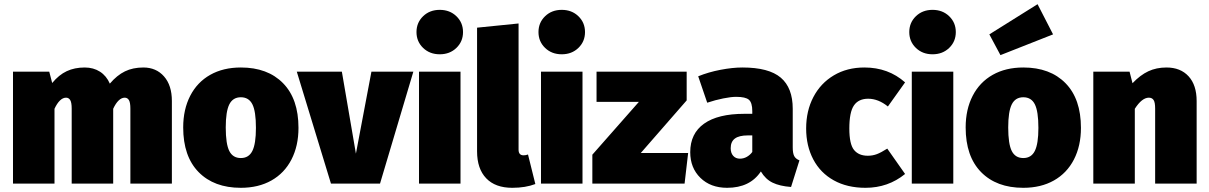

<svg xmlns="http://www.w3.org/2000/svg" viewBox="-20 -876 5766 916"><path d="M800 -394V0H602V-358Q602 -387 595 -398.5Q588 -410 575 -410Q560 -410 546 -396.5Q532 -383 520 -357V0H322V-358Q322 -387 315 -398.5Q308 -410 295 -410Q280 -410 266 -396.5Q252 -383 240 -357V0H42V-534H215L229 -480Q261 -519 298.5 -536.5Q336 -554 384 -554Q426 -554 457 -534Q488 -514 504 -477Q538 -517 576 -535.5Q614 -554 664 -554Q725 -554 762.5 -511.5Q800 -469 800 -394Z M1404 -266Q1404 -180 1370.5 -115Q1337 -50 1275 -15Q1213 20 1129 20Q1001 20 927.5 -55Q854 -130 854 -268Q854 -354 887.5 -419Q921 -484 983 -519Q1045 -554 1129 -554Q1257 -554 1330.5 -479Q1404 -404 1404 -266ZM1057 -268Q1057 -189 1074 -155.5Q1091 -122 1129 -122Q1167 -122 1184 -156Q1201 -190 1201 -266Q1201 -345 1184 -378.5Q1167 -412 1129 -412Q1091 -412 1074 -378Q1057 -344 1057 -268Z M1952 -534 1793 0H1559L1396 -534H1611L1678 -143L1752 -534Z M2177 -534V0H1979V-534ZM2189 -723Q2189 -678 2157.5 -647.5Q2126 -617 2078 -617Q2030 -617 1998.5 -647.5Q1967 -678 1967 -723Q1967 -768 1998.5 -798.5Q2030 -829 2078 -829Q2126 -829 2157.5 -798.5Q2189 -768 2189 -723Z M2256 -154V-744L2454 -764V-162Q2454 -135 2478 -135Q2489 -135 2499 -139L2534 2Q2487 20 2424 20Q2343 20 2299.5 -25.5Q2256 -71 2256 -154Z M2759 -534V0H2561V-534ZM2771 -723Q2771 -678 2739.5 -647.5Q2708 -617 2660 -617Q2612 -617 2580.5 -647.5Q2549 -678 2549 -723Q2549 -768 2580.5 -798.5Q2612 -829 2660 -829Q2708 -829 2739.5 -798.5Q2771 -768 2771 -723Z M3256 -534V-397L3037 -146H3263L3246 0H2806V-138L3028 -390H2826V-534Z M3794 -111 3754 16Q3700 12 3666 -4.5Q3632 -21 3610 -58Q3558 20 3449 20Q3370 20 3321.5 -27.5Q3273 -75 3273 -150Q3273 -239 3339 -286Q3405 -333 3531 -333H3569V-346Q3569 -386 3553 -400Q3537 -414 3492 -414Q3468 -414 3430.5 -406.5Q3393 -399 3354 -386L3311 -512Q3360 -532 3417.5 -543Q3475 -554 3522 -554Q3648 -554 3705 -505.5Q3762 -457 3762 -357V-173Q3762 -145 3769 -131.5Q3776 -118 3794 -111ZM3569 -151V-230H3548Q3506 -230 3486 -215Q3466 -200 3466 -169Q3466 -146 3478 -132.5Q3490 -119 3510 -119Q3528 -119 3543.5 -128Q3559 -137 3569 -151Z M4298 -483 4216 -368Q4170 -405 4122 -405Q4076 -405 4054 -373Q4032 -341 4032 -263Q4032 -188 4054.5 -160.5Q4077 -133 4120 -133Q4143 -133 4163 -140.5Q4183 -148 4213 -167L4298 -46Q4217 20 4109 20Q4022 20 3958 -15.5Q3894 -51 3860 -115.5Q3826 -180 3826 -263Q3826 -347 3860.5 -413Q3895 -479 3958 -516.5Q4021 -554 4104 -554Q4218 -554 4298 -483Z M4528 -534V0H4330V-534ZM4540 -723Q4540 -678 4508.5 -647.5Q4477 -617 4429 -617Q4381 -617 4349.5 -647.5Q4318 -678 4318 -723Q4318 -768 4349.5 -798.5Q4381 -829 4429 -829Q4477 -829 4508.5 -798.5Q4540 -768 4540 -723Z M5137 -266Q5137 -180 5103.5 -115Q5070 -50 5008 -15Q4946 20 4862 20Q4734 20 4660.5 -55Q4587 -130 4587 -268Q4587 -354 4620.5 -419Q4654 -484 4716 -519Q4778 -554 4862 -554Q4990 -554 5063.5 -479Q5137 -404 5137 -266ZM4790 -268Q4790 -189 4807 -155.5Q4824 -122 4862 -122Q4900 -122 4917 -156Q4934 -190 4934 -266Q4934 -345 4917 -378.5Q4900 -412 4862 -412Q4824 -412 4807 -378Q4790 -344 4790 -268ZM4930 -856 5004 -712 4753 -613 4700 -712Z M5689 -394V0H5491V-358Q5491 -388 5483.5 -399Q5476 -410 5461 -410Q5428 -410 5394 -357V0H5196V-534H5369L5383 -479Q5420 -518 5458.5 -536Q5497 -554 5545 -554Q5612 -554 5650.5 -512Q5689 -470 5689 -394Z"/></svg>

Font: Fira Sans Black
Style: Regular
Weight: 900
Designer: Carrois Corporate & Edenspiekermann AG
Foundry: Carrois Corporate GbR & Edenspiekermann AG
Version: Version 4.203